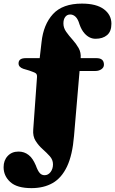

<svg xmlns="http://www.w3.org/2000/svg" viewBox="-60 -774 624 1040"><path d="M341 -38Q332.5 66 303 128Q273.5 190 225.2 217.5Q177 245 110.5 245Q32 245 -4.2 212Q-40.5 179 -40.5 131.5Q-40.5 94.5 -18.2 70.8Q4 47 40.5 47Q71.5 47 95 65.5Q108 75.5 117.2 90Q126.5 104.5 134 122Q144.5 151 155 163Q165.5 175 181.5 175Q201 175 214 157.8Q227 140.5 227 116Q227 91.5 209.8 72.2Q192.5 53 170.5 33.5Q148.5 14 132.8 -11Q117 -36 120 -72L140.5 -357Q141.5 -373 131.5 -378.5Q121.5 -384 98 -392L66 -401.5Q40.5 -410.5 40.5 -430.5Q40.5 -459 79 -459H155L165 -545.5Q175 -641 227 -697.8Q279 -754.5 384 -754.5Q462 -754.5 502.8 -724Q543.5 -693.5 543.5 -645.5Q543.5 -603.5 520 -583.8Q496.5 -564 457.5 -564Q424 -564 398 -593Q381.5 -611 370.5 -642.5Q362.5 -670.5 349.5 -683Q336.5 -695.5 320.5 -695.5Q303.5 -695.5 293.5 -682.5Q283.5 -669.5 283.5 -647Q283.5 -623 298.5 -601.8Q313.5 -580.5 332.8 -559.2Q352 -538 365.8 -513.8Q379.5 -489.5 377 -459H463Q503 -459 503 -423.5Q503 -408.5 489.2 -399Q475.5 -389.5 456.5 -389.5H371Z"/></svg>

Font: Fraunces 9pt S000 Black
Style: Regular
Weight: 900
Version: Version 1.000; ttfautohint (v1.8.3)